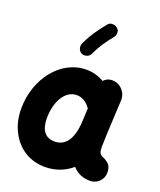

<svg xmlns="http://www.w3.org/2000/svg" viewBox="-172 -996 982 1178"><g transform="rotate(20 319.5 -407.0)"><path d="M553.7 61.5C576.7 61.5 596.7 53.2 613.3 37.1C629.4 20.5 637.7 1 637.7 -22C637.7 -46.4 631.8 -64.5 619.6 -76.2C607.4 -87.9 594.7 -96.2 581.5 -101.1C557.6 -110.4 553.2 -125.5 551.8 -143.6C551.3 -147.9 551.3 -153.3 551.3 -159.7C551.3 -163.1 551.3 -168.5 551.8 -176.8C551.8 -190.9 553.2 -225.1 553.7 -241.7L564.9 -470.2V-475.1C564.9 -495.1 557.6 -514.6 542.5 -532.7C527.3 -550.8 508.3 -561 485.4 -564.5C481 -564.9 476.6 -565.4 472.2 -565.4C450.7 -565.4 432.1 -557.1 417 -541C381.3 -562 342.8 -572.3 301.3 -572.3C136.7 -572.3 6.3 -408.2 6.3 -211.9C6.3 -155.8 17.6 -106 40 -62.5C84.5 24.9 165 76.2 264.2 76.2C330.6 76.2 389.2 54.7 439.5 12.2C468.3 44.9 506.3 61.5 553.7 61.5ZM384.8 -880.4C377 -886.7 368.2 -889.6 358.4 -889.6C356.9 -889.6 352.5 -889.2 345.7 -888.7C338.4 -887.7 331.1 -882.3 323.7 -873C287.1 -827.6 250.5 -779.8 219.7 -711.9C217.3 -706.5 216.3 -700.7 216.3 -695.3C216.3 -684.1 221.2 -663.1 241.2 -653.8C246.6 -651.4 252 -650.4 257.8 -650.4C269 -650.4 290 -654.8 299.3 -675.8C326.2 -733.9 355 -773.9 391.6 -819.3C397.9 -827.1 401.4 -835.9 401.4 -846.2C401.4 -847.7 400.9 -852.1 400.4 -859.4C399.4 -866.2 394 -873 384.8 -880.4ZM266.6 -90.8C207.5 -90.8 174.3 -130.9 174.3 -209.5C174.3 -319.8 224.6 -405.3 299.3 -405.3C335 -405.3 365.2 -387.2 390.1 -351.1L385.7 -265.1V-263.7C379.4 -142.1 333.5 -90.8 266.6 -90.8Z"/></g></svg>

Font: Mikhak Black
Style: Regular
Weight: 900
Designer: Amin Abedi
Version: Version 3.2